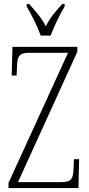

<svg xmlns="http://www.w3.org/2000/svg" viewBox="-20 -951 451 971"><path d="M186 -771H236C253 -816 283 -880 307 -918V-931H295C260 -892 234 -864 212 -818C188 -864 162 -892 127 -931H115V-918C138 -880 170 -816 186 -771ZM23 0H377L380 -146H354L352 -101C350 -49 343 -30 291 -30H71L371 -689V-714H43L39 -569H64L66 -613C67 -665 76 -684 127 -684H324L23 -26Z"/></svg>

Font: Noto Serif Armenian ExtraCondensed ExtraLight
Style: Regular
Weight: 200
Width: 2
Designer: Monotype Design Team
Foundry: Monotype Imaging Inc.
Version: Version 2.008